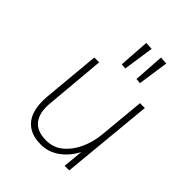

<svg xmlns="http://www.w3.org/2000/svg" viewBox="-201 -808 926 926"><g transform="rotate(45 262.0 -345.0)"><path d="M238 9Q187.5 9 154.5 -12.5Q121.5 -34 107.2 -74.8Q93 -115.5 97.5 -173L125 -470.5H158L131.5 -172.5Q123 -98.5 151.2 -60.8Q179.5 -23 243 -23Q292.5 -23 329 -53.2Q365.5 -83.5 387.5 -132.2Q409.5 -181 414.5 -236L436.5 -470.5H469.5L424.5 0H393L403 -103.5Q376 -52 333.5 -21.5Q291 9 238 9ZM368 -539 342 -541 352.5 -697.5 391 -695.5ZM268 -539 242 -541 252.5 -697.5 291 -695.5Z"/></g></svg>

Font: Karla ExtraLight
Style: Italic
Weight: 250
Italic angle: -8°
Designer: Jonathan Pinhorn
Version: Version 2.004;gftools[0.9.33]